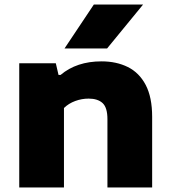

<svg xmlns="http://www.w3.org/2000/svg" viewBox="-20 -828 752 848"><path d="M65 0V-548.5H226.5L238.5 -497H247.5Q318.5 -557 428.5 -557Q494 -557 544.5 -532Q595 -507 623.5 -452.8Q652 -398.5 652 -312V0H454.5V-301.5Q454.5 -353 433 -372.8Q411.5 -392.5 371.5 -392.5Q341 -392.5 312 -381.8Q283 -371 262.5 -351V0ZM265 -614 394.5 -808H612L453 -614Z"/></svg>

Font: Encode Sans Expanded ExtraBold
Style: Regular
Weight: 800
Width: 7
Designer: Multiple Designers
Foundry: Impallari Type
Version: Version 3.000; ttfautohint (v1.8.3) -l 8 -r 50 -G 200 -x 14 